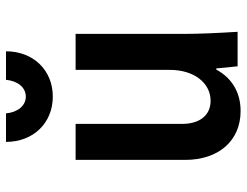

<svg xmlns="http://www.w3.org/2000/svg" viewBox="-111 -701 822 640"><g transform="rotate(-90 300.0 -381.0)"><path d="M507 -180V-540H387V-225C387 -146 344 -90 284 -90C236 -90 207 -126 207 -185V-540H87V-175C87 -63 151 10 250 10C312 10 360 -19 388 -71H392C394 -48 396 -25 399 0H514C510 -63 507 -129 507 -180ZM242 -772H147C147 -681 210 -616 298 -616C386 -616 449 -681 449 -772H354C350 -732 328 -706 298 -706C268 -706 246 -732 242 -772Z"/></g></svg>

Font: CommitMono
Style: 700Regular
Weight: 700
Monospace: yes
Designer: Eigil Nikolajsen
Foundry: Eigil Nikolajsen
Version: Version 1.143